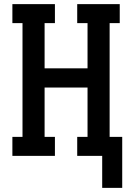

<svg xmlns="http://www.w3.org/2000/svg" viewBox="-20 -755 640 930"><path d="M475 155V0H354V-92H404V-331H196V-92H246V0H40V-92H89V-643H40V-735H246V-643H196V-424H404V-643H354V-735H560V-643H511V-92H572V155Z"/></svg>

Font: Iosevka Slab Semibold Extended
Style: Regular
Weight: 600
Width: 7
Monospace: yes
Designer: Belleve Invis
Foundry: Belleve Invis
Version: Version 11.1.0; ttfautohint (v1.8.3)